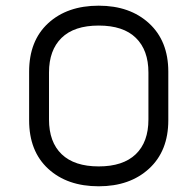

<svg xmlns="http://www.w3.org/2000/svg" viewBox="-20 -650 669 679"><path d="M329.1 8.8Q217.8 8.8 150.4 -53.2Q83 -115.2 83 -224.6V-396.5Q83 -505.9 150.4 -567.9Q217.8 -629.9 329.1 -629.9Q439.5 -629.9 507.3 -567.4Q575.2 -504.9 575.2 -396.5V-224.6Q575.2 -116.2 507.3 -53.7Q439.5 8.8 329.1 8.8ZM153.3 -393.6V-227.5Q153.3 -147.5 198.2 -104.5Q243.2 -61.5 329.1 -61.5Q415 -61.5 460 -104.5Q504.9 -147.5 504.9 -227.5V-393.6Q504.9 -472.7 460.4 -516.1Q416 -559.6 329.1 -559.6Q242.2 -559.6 197.8 -516.1Q153.3 -472.7 153.3 -393.6Z"/></svg>

Font: Jura
Style: DemiBold
Weight: 600
Version: Version 2.4